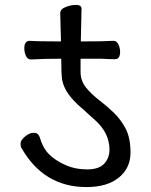

<svg xmlns="http://www.w3.org/2000/svg" viewBox="-20 -739 610 775"><path d="M329.1 16.1Q155.8 16.1 65.9 -143.1Q63 -147 63 -159.9Q63 -172.9 81.1 -188Q99.1 -203.1 116.2 -203.1Q133.8 -203.1 140.1 -186Q151.9 -143.1 177 -117.4Q202.1 -91.8 242.7 -73.5Q283.2 -55.2 332 -55.2Q378.9 -55.2 400.4 -78.1Q421.9 -101.1 421.9 -134.8Q421.9 -203.1 361.8 -255.9L308.1 -304.2Q241.2 -360.8 231 -416Q227.1 -440.9 227.1 -502Q159.2 -502 105 -499Q90.8 -499 84.5 -513.9Q78.1 -528.8 78.1 -543.9Q78.1 -574.2 100.1 -574.2Q129.9 -571.8 226.1 -571.8L223.1 -686Q223.1 -702.1 245.1 -710.7Q267.1 -719.2 286.1 -719.2Q309.1 -719.2 309.1 -704.1Q306.2 -598.1 306.2 -571.8Q399.9 -571.8 438 -574.2Q451.2 -574.2 458 -559.6Q464.8 -544.9 464.8 -529.8Q464.8 -500 443.8 -500Q421.9 -500 388.2 -502H305.2V-449.2Q305.2 -412.1 328.1 -384.5Q351.1 -356.9 380.6 -334.5Q410.2 -312 439 -284.4Q467.8 -256.8 487.3 -219.5Q506.8 -182.1 506.8 -123Q506.8 -61 460 -22.5Q413.1 16.1 329.1 16.1Z"/></svg>

Font: LXGW WenKai Screen
Style: Regular
Weight: 400
Designer: LXGW / Fontworks Inc.
Foundry: LXGW / Fontworks Inc.
Version: Version 1.510;January 18,2025